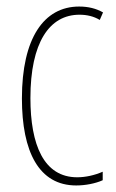

<svg xmlns="http://www.w3.org/2000/svg" viewBox="-20 -557 355 587"><path d="M213 10C241 10 272 4 294 -6V-32C269 -21 241 -15 216 -15C114 -15 73 -114 73 -257C73 -427 131 -512 223 -512C246 -512 267 -507 285 -496L295 -519C274 -531 250 -537 222 -537C114 -537 47 -440 47 -256C47 -93 99 10 213 10Z"/></svg>

Font: Noto Sans Bengali ExtraCondensed Thin
Style: Regular
Weight: 100
Width: 2
Designer: Joana Ranito - Universal Thirst; Jelle Bosma - Monotype Design Team
Foundry: Universal Thirst ehf.
Version: Version 3.000